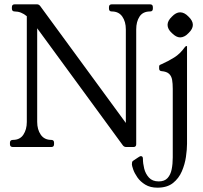

<svg xmlns="http://www.w3.org/2000/svg" viewBox="-20 -680 940 888"><path d="M674 -660Q687 -660 687 -647V-640Q687 -627 674 -627Q641 -627 625.5 -603.5Q610 -580 610 -544V-13Q610 0 597 0H564Q554 0 548 -8L128 -582L152 -610V-116Q152 -81 168.5 -57Q185 -33 217 -33Q230 -33 230 -20V-13Q230 0 217 0H40Q26 0 26 -13V-20Q26 -33 40 -33Q72 -33 88 -57Q104 -81 104 -116V-605Q78 -627 48 -627Q35 -627 35 -640V-647Q35 -660 48 -660H151Q160 -660 166 -652L604 -54H562V-544Q562 -580 545.5 -603.5Q529 -627 497 -627Q484 -627 484 -640V-647Q484 -660 497 -660ZM845 -15Q845 11 840 45.5Q835 80 821 112.5Q807 145 780 166.5Q753 188 708 188Q675 188 652 174Q629 160 615.5 140.5Q602 121 596 103.5Q590 86 590 80Q590 75 591 70Q592 65 598 62L619 48Q628 42 631 42Q641 42 641 54Q641 76 647 100Q653 124 669 141.5Q685 159 714 159Q741 159 755 143.5Q769 128 774 103Q779 78 779 48V-269Q779 -294 776 -311Q773 -328 762 -338.5Q751 -349 727 -351Q716 -352 716 -363V-373Q716 -378 720 -380Q724 -382 729 -384Q758 -397 785.5 -414Q813 -431 835 -462Q839 -467 842 -467H843Q845 -467 845 -466ZM813 -623Q833 -623 852 -603Q872 -584 872 -565Q872 -546 852 -527Q833 -507 813 -507Q795 -507 775 -527Q755 -545 755 -565Q755 -584 775 -603Q794 -623 813 -623Z"/></svg>

Font: Young Serif Light
Style: Regular
Weight: 300
Designer: Bastien Sozeau
Foundry: NBR — Bastien Sozeau
Version: Version 5.001